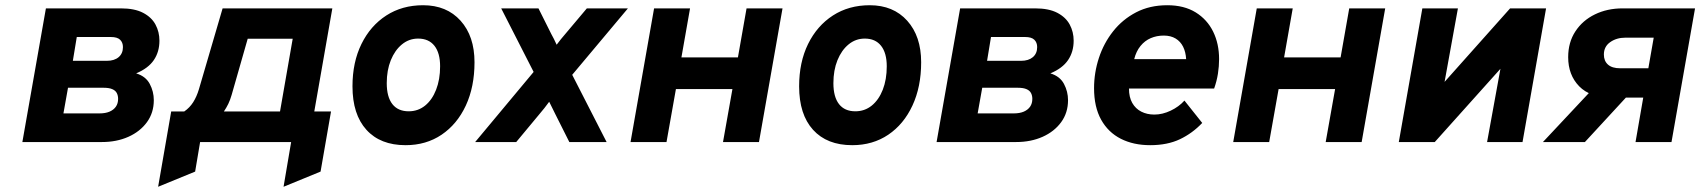

<svg xmlns="http://www.w3.org/2000/svg" viewBox="-20 -543 6500 734"><path d="M65.5 0 155.5 -511H442Q494.5 -511 527 -494Q559.5 -477 574.5 -449Q589.5 -421 589.5 -387.5Q589.5 -345 568.2 -313.5Q547 -282 500.5 -262.5Q537 -251.5 552.5 -222.2Q568 -193 568 -160Q568 -112 541.8 -76Q515.5 -40 470.8 -20Q426 0 369.5 0ZM222.5 -109.5H361Q383 -109.5 398.8 -116.2Q414.5 -123 423 -135.2Q431.5 -147.5 431.5 -165Q431.5 -177.5 426.5 -187.2Q421.5 -197 409.2 -202.2Q397 -207.5 376.5 -207.5H240ZM258.5 -310.5H388.5Q417 -310.5 433.5 -324.5Q450 -338.5 450 -363Q450 -380.5 439.2 -391Q428.5 -401.5 404 -401.5H273.5Z M584.5 171 634.5 -117H684.5Q705 -131 718.5 -152.2Q732 -173.5 740.5 -202L831 -511H1250.5L1181.5 -117H1245.5L1205.5 113L1064 171L1093 0H745L726 113ZM836 -117H1050.5L1099 -395H927L865.5 -180Q860 -161 852.8 -146Q845.5 -131 836 -117Z M1530.5 12Q1434 12 1380.8 -46.8Q1327.5 -105.5 1327.5 -213Q1327.5 -305 1361.8 -374.8Q1396 -444.5 1456.8 -483.8Q1517.5 -523 1597.5 -523Q1687.5 -523 1740.8 -463.8Q1794 -404.5 1794 -305Q1794 -211 1760.8 -139.5Q1727.5 -68 1668.2 -28Q1609 12 1530.5 12ZM1542.5 -117.5Q1578 -117.5 1605 -139.2Q1632 -161 1647.2 -200Q1662.5 -239 1662.5 -289.5Q1662.5 -340.5 1640.8 -368Q1619 -395.5 1578.5 -395.5Q1543.5 -395.5 1516.5 -373.2Q1489.5 -351 1474 -312.8Q1458.5 -274.5 1458.5 -225Q1458.5 -172.5 1480 -145Q1501.5 -117.5 1542.5 -117.5Z M1796.5 0 2020 -268 1896 -511H2038.5L2087.5 -413Q2092 -405 2097.5 -394.2Q2103 -383.5 2108 -372Q2115.5 -382.5 2124.2 -393Q2133 -403.5 2141 -413L2223.5 -511H2380.5L2167.5 -257L2299 0H2156.5L2103 -106.5Q2098 -116.5 2091.8 -129.2Q2085.5 -142 2079.5 -154Q2071 -142 2061.2 -129.8Q2051.5 -117.5 2042 -106.5L1953.5 0Z M2390.5 0 2480.5 -511H2618L2585 -323.5H2801L2834 -511H2971.5L2881.5 0H2744L2780 -202.5H2564L2528 0Z M3238 12Q3141.5 12 3088.2 -46.8Q3035 -105.5 3035 -213Q3035 -305 3069.2 -374.8Q3103.5 -444.5 3164.2 -483.8Q3225 -523 3305 -523Q3395 -523 3448.2 -463.8Q3501.5 -404.5 3501.5 -305Q3501.5 -211 3468.2 -139.5Q3435 -68 3375.8 -28Q3316.5 12 3238 12ZM3250 -117.5Q3285.5 -117.5 3312.5 -139.2Q3339.5 -161 3354.8 -200Q3370 -239 3370 -289.5Q3370 -340.5 3348.2 -368Q3326.5 -395.5 3286 -395.5Q3251 -395.5 3224 -373.2Q3197 -351 3181.5 -312.8Q3166 -274.5 3166 -225Q3166 -172.5 3187.5 -145Q3209 -117.5 3250 -117.5Z M3560.5 0 3650.5 -511H3937Q3989.5 -511 4022 -494Q4054.5 -477 4069.5 -449Q4084.5 -421 4084.5 -387.5Q4084.5 -345 4063.2 -313.5Q4042 -282 3995.5 -262.5Q4032 -251.5 4047.5 -222.2Q4063 -193 4063 -160Q4063 -112 4036.8 -76Q4010.5 -40 3965.8 -20Q3921 0 3864.5 0ZM3717.5 -109.5H3856Q3878 -109.5 3893.8 -116.2Q3909.5 -123 3918 -135.2Q3926.5 -147.5 3926.5 -165Q3926.5 -177.5 3921.5 -187.2Q3916.5 -197 3904.2 -202.2Q3892 -207.5 3871.5 -207.5H3735ZM3753.5 -310.5H3883.5Q3912 -310.5 3928.5 -324.5Q3945 -338.5 3945 -363Q3945 -380.5 3934.2 -391Q3923.5 -401.5 3899 -401.5H3768.5Z M4377 12Q4313 12 4264.8 -12.5Q4216.5 -37 4189.5 -85.5Q4162.5 -134 4162.5 -206Q4162.5 -265 4181 -321.5Q4199.5 -378 4235.5 -423.5Q4271.5 -469 4323.5 -496Q4375.5 -523 4442.5 -523Q4506.5 -523 4550.8 -495.8Q4595 -468.5 4617.8 -422Q4640.5 -375.5 4640.5 -317Q4640.5 -289.5 4636 -261Q4631.5 -232.5 4621.5 -204.5H4296Q4296 -171.5 4308.5 -149.5Q4321 -127.5 4343 -116.2Q4365 -105 4393 -105Q4424 -105 4455.5 -120Q4487 -135 4508 -158.5L4576 -73Q4538.5 -33.5 4490.8 -10.8Q4443 12 4377 12ZM4316 -317H4514.5Q4513 -344 4503 -364.2Q4493 -384.5 4474.2 -395.8Q4455.5 -407 4429 -407Q4402 -407 4379.2 -397.2Q4356.5 -387.5 4340 -367.2Q4323.5 -347 4316 -317Z M4694.5 0 4784.5 -511H4922L4889 -323.5H5105L5138 -511H5275.5L5185.5 0H5048L5084 -202.5H4868L4832 0Z M5327.5 0 5417.5 -511H5553.5L5502.5 -230L5753 -511H5890.5L5800.5 0H5665L5716 -280L5465 0Z M6232.5 0 6262 -170H6141Q6059 -170 6017 -213.2Q5975 -256.5 5975 -324.5Q5975 -381 6002.5 -423Q6030 -465 6077.2 -488Q6124.5 -511 6183 -511H6460L6370 0ZM5878.5 0 6095.5 -231.5H6252.5L6039 0ZM6173.5 -282H6281.5L6302 -399H6193.5Q6160 -399 6135.8 -382Q6111.5 -365 6111.5 -334.5Q6111.5 -310 6127.2 -296Q6143 -282 6173.5 -282Z"/></svg>

Font: Overpass ExtraBold
Style: Italic
Weight: 800
Italic angle: -10°
Designer: Delve Withrington, Dave Bailey, Thomas Jockin
Foundry: Delve Fonts LLC
Version: Version 4.000